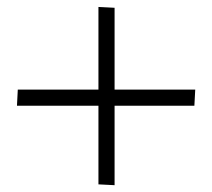

<svg xmlns="http://www.w3.org/2000/svg" viewBox="-20 -589 617 558"><path d="M313 -328.6H547.4L544.9 -281.7H313V-50.8L266.1 -53.2V-281.7H29.3L31.7 -328.6H266.1V-568.8L313 -566.4Z"/></svg>

Font: itsadzokeS01
Style: Regular
Weight: 600
Width: 6
Version: Version 0.46